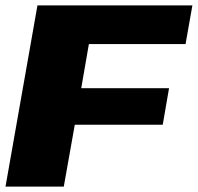

<svg xmlns="http://www.w3.org/2000/svg" viewBox="-46 -695 736 715"><path d="M-25.5 0 93.5 -675H670.5L645 -531H285L256.5 -366.5H583.5L560 -230.5H232.5L191.5 0Z"/></svg>

Font: Anybody ExtraExpanded ExtraBold
Style: Italic
Weight: 800
Width: 8
Italic angle: -10°
Designer: Tyler Finck
Foundry: Etcetera Type Company
Version: Version 1.010; ttfautohint (v1.8.3) -l 8 -r 50 -G 200 -x 14 